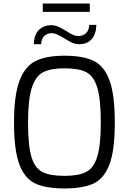

<svg xmlns="http://www.w3.org/2000/svg" viewBox="-20 -1056 726 1082"><path d="M59 -365Q59 -521 90.5 -602.5Q122 -684 182 -713Q242 -742 343 -742Q447 -742 507 -713.5Q567 -685 597 -603.5Q627 -522 627 -365Q627 -208 596.5 -128.5Q566 -49 506.5 -21.5Q447 6 343 6Q239 6 179.5 -21.5Q120 -49 89.5 -128.5Q59 -208 59 -365ZM548 -365Q548 -498 528 -563Q508 -628 465.5 -649.5Q423 -671 343 -671Q267 -671 224 -649.5Q181 -628 159.5 -562Q138 -496 138 -365Q138 -236 157 -172.5Q176 -109 218.5 -87Q261 -65 343 -65Q423 -65 465.5 -87Q508 -109 528 -173Q548 -237 548 -365ZM221 -1036H486V-989H221ZM267 -914Q290 -914 308.5 -905.5Q327 -897 354 -881Q375 -867 390.5 -860Q406 -853 422 -853Q448 -853 465 -869.5Q482 -886 483 -916H523Q522 -865 497 -836Q472 -807 427 -807Q406 -807 387.5 -815Q369 -823 342 -840Q319 -854 303 -861.5Q287 -869 271 -869Q246 -869 229.5 -853Q213 -837 212 -807H171Q172 -862 200 -888Q228 -914 267 -914Z"/></svg>

Font: Exo
Style: Regular
Weight: 400
Designer: Natanael Gama
Foundry: Natanael Gama
Version: Version 1.500; ttfautohint (v1.6)